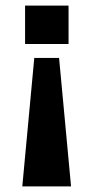

<svg xmlns="http://www.w3.org/2000/svg" viewBox="-20 -504 335 689"><path d="M192 -296H103L60 165H235ZM70 -484V-346H226V-484Z"/></svg>

Font: Play
Style: Bold
Weight: 700
Designer: Jonas Hecksher
Foundry: Jonas Hecksher, Playtypeª, e-types AS
Version: Version 1.002